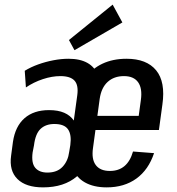

<svg xmlns="http://www.w3.org/2000/svg" viewBox="-20 -802 763 830"><path d="M166 8Q92 8 55.5 -28Q19 -64 28 -129L36 -189Q46 -256 86 -291Q126 -326 192 -326Q231 -326 257.5 -314.5Q284 -303 299 -281L314 -390Q320 -434 302 -453.5Q284 -473 241 -473Q205 -473 165.5 -460Q126 -447 92 -424L87 -496Q113 -512 145 -523.5Q177 -535 211 -541.5Q245 -548 276 -548Q326 -548 358 -530Q390 -512 403.5 -476.5Q417 -441 409 -388L380 -176Q368 -87 312.5 -39.5Q257 8 166 8ZM185 -56Q227 -56 250.5 -81Q274 -106 279 -145L284 -175Q290 -220 274 -243Q258 -266 215 -266Q178 -266 155.5 -245Q133 -224 127 -174L121 -143Q115 -97 132.5 -76.5Q150 -56 185 -56ZM441 8Q385 8 347 -13.5Q309 -35 293.5 -76.5Q278 -118 286 -176L312 -364Q320 -423 348.5 -464Q377 -505 422.5 -526.5Q468 -548 527 -548Q614 -548 655 -498Q696 -448 682 -350L667 -240H375L383 -301H597L575 -267L589 -370Q596 -420 577 -446.5Q558 -473 516 -473Q473 -473 445.5 -448Q418 -423 411 -375L382 -162Q375 -114 394 -88.5Q413 -63 455 -63Q493 -63 518 -84Q543 -105 555 -147L646 -140Q622 -68 569.5 -30Q517 8 441 8ZM509 -705 302 -585 278 -629 467 -782Z"/></svg>

Font: Pathway Extreme Condensed Medium
Style: Italic
Weight: 500
Width: 3
Italic angle: -8°
Version: Version 1.001;gftools[0.9.26]